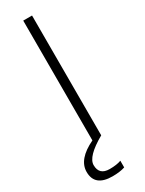

<svg xmlns="http://www.w3.org/2000/svg" viewBox="-238 -729 732 969"><g transform="rotate(-30 127.5 -245.0)"><path d="M102.5 0V-698.2H153.8V0Q45.4 61.5 45.4 111.3Q45.4 168.9 106.4 168.9Q147.9 168.9 173.3 159.2V198.2Q143.6 208 100.6 208Q-2.4 208 -2.4 123.5Q-2.4 49.8 102.5 0Z"/></g></svg>

Font: Voltera Light
Style: Light
Weight: 300
Designer: Bernd Montag
Version: Version 1.301